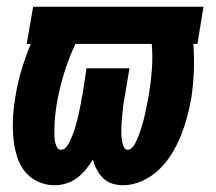

<svg xmlns="http://www.w3.org/2000/svg" viewBox="-20 -540 640 568"><path d="M344 8Q327 8 311.5 3Q296 -2 285 -13Q274 -24 266.5 -38Q259 -52 255 -68Q245 -52 233.5 -38Q222 -24 207 -13Q192 -2 175 3Q158 8 141 8Q113 8 88.5 -4.5Q64 -17 49.5 -38Q35 -59 28 -85Q21 -111 19 -138.5Q17 -166 18.5 -194Q20 -222 25 -250Q31 -291 43 -331Q55 -371 71 -410H59L78 -520H582L564 -410H552Q555 -371 553.5 -331Q552 -291 546 -250Q541 -222 533.5 -194Q526 -166 515 -138.5Q504 -111 488 -85Q472 -59 450 -38Q428 -17 400 -4.5Q372 8 344 8ZM161 -97Q168 -97 174 -103Q180 -109 183.5 -116Q187 -123 190 -130Q193 -137 196 -144Q199 -151 201 -158Q203 -165 205 -172.5Q207 -180 209 -187Q211 -194 212.5 -201.5Q214 -209 215.5 -216.5Q217 -224 218.5 -231Q220 -238 221 -245.5Q222 -253 224 -260L236 -338H363L350 -260Q349 -253 347.5 -245.5Q346 -238 345 -231Q344 -224 343.5 -216.5Q343 -209 342 -202Q341 -195 340.5 -187.5Q340 -180 339.5 -173Q339 -166 339 -158.5Q339 -151 339 -144Q339 -137 340 -130Q341 -123 342.5 -116Q344 -109 347.5 -103Q351 -97 358 -97Q365 -97 371 -103.5Q377 -110 380.5 -117Q384 -124 387 -131Q390 -138 392.5 -145.5Q395 -153 397.5 -160.5Q400 -168 402 -175Q404 -182 406 -189.5Q408 -197 409.5 -204.5Q411 -212 412.5 -219.5Q414 -227 415.5 -234.5Q417 -242 418.5 -249.5Q420 -257 421 -264Q427 -301 429.5 -337.5Q432 -374 429 -410H203Q183 -367 169.5 -323Q156 -279 148 -234Q147 -227 146 -219.5Q145 -212 144 -204.5Q143 -197 142.5 -189.5Q142 -182 141.5 -174.5Q141 -167 141 -159.5Q141 -152 141 -145Q141 -138 141.5 -130.5Q142 -123 144 -116Q146 -109 149.5 -103Q153 -97 161 -97Z"/></svg>

Font: Iosevka SS04 XBd Ex
Style: Italic
Weight: 800
Width: 7
Italic angle: -9°
Monospace: yes
Designer: Belleve Invis
Foundry: Belleve Invis
Version: Version 19.0.0; ttfautohint (v1.8.4)